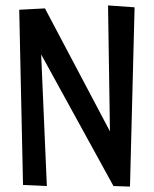

<svg xmlns="http://www.w3.org/2000/svg" viewBox="-20 -677 568 709"><path d="M153 10 65 6 51 -641 146 -646 386 -192 379 -657 477 -650 460 12 399 10 132 -476Z"/></svg>

Font: Fresca
Style: Regular
Weight: 400
Designer: Iván Moreno
Foundry: Fontstage
Version: Version 1.001